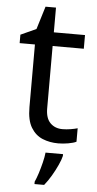

<svg xmlns="http://www.w3.org/2000/svg" viewBox="-59 -695 480 951"><g transform="rotate(5 180.5 -219.0)"><path d="M264 -62Q284 -62 305 -65.5Q326 -69 339 -73V-6Q325 1 299 5.5Q273 10 249 10Q207 10 171.5 -4.5Q136 -19 114 -55Q92 -91 92 -156V-468H16V-510L93 -545L128 -659H180V-536H335V-468H180V-158Q180 -109 203.5 -85.5Q227 -62 264 -62ZM278 70Q274 88 261.5 115.5Q249 143 232.5 171Q216 199 198 221H150V209Q158 192 166.5 165.5Q175 139 182 110.5Q189 82 191 61H278Z"/></g></svg>

Font: Noto Sans Historical
Style: Regular
Weight: 400
Designer: Monotype Design Team
Foundry: Monotype Imaging Inc.
Version: Version 2.013; ttfautohint (v1.8.4.7-5d5b)